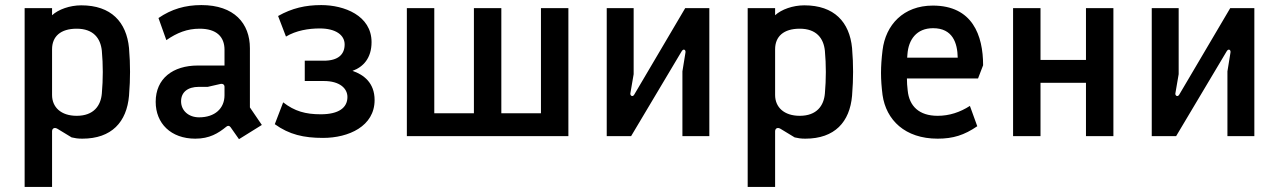

<svg xmlns="http://www.w3.org/2000/svg" viewBox="-20 -536 5036 756"><path d="M77 200H185V-19C185 -30 194 -36 206 -29L262 5C276 8 285 10 304 10C420 10 479 -56 488 -159C491 -196 492 -225 492 -253C492 -283 491 -311 488 -347C478 -449 418 -515 300 -515C255 -515 210 -499 185 -476V-504H77ZM282 -80C220 -80 185 -114 185 -162V-342C185 -392 218 -423 282 -423C348 -423 376 -385 381 -336C386 -281 386 -224 381 -168C377 -120 349 -80 282 -80Z M888 -35 921 12 1011 -44 964 -113V-346C964 -444 902 -516 773 -516C709 -516 655 -500 604 -465L635 -378C677 -407 717 -423 766 -423C833 -423 864 -391 864 -340V-278H759C661 -278 593 -227 593 -135C593 -50 653 10 749 10C805 10 839 -11 871 -37C877 -42 883 -42 888 -35ZM764 -74C722 -74 693 -101 693 -137C693 -173 719 -194 763 -194H798L846 -205C857 -208 864 -203 864 -194V-161C864 -109 826 -74 764 -74Z M1252 7C1353 7 1455 -39 1455 -142C1455 -210 1412 -242 1368 -257C1410 -272 1443 -307 1443 -370C1443 -475 1335 -516 1245 -516C1183 -516 1130 -504 1075 -473L1106 -392C1146 -416 1195 -424 1239 -424C1302 -424 1337 -398 1337 -361C1337 -322 1312 -297 1255 -297H1180V-217H1255C1319 -217 1348 -187 1348 -154C1348 -112 1314 -86 1243 -86C1183 -86 1140 -98 1095 -133L1062 -47C1119 -6 1176 7 1252 7Z M1582 0H2218V-504H2110V-90H1954V-504H1846V-90H1690V-504H1582Z M2369 0H2465L2664 -334C2671 -346 2681 -340 2679 -329L2667 -255V0H2773V-504H2678L2477 -163C2471 -153 2461 -159 2462 -168L2475 -244V-504H2369Z M2924 200H3032V-19C3032 -30 3041 -36 3053 -29L3109 5C3123 8 3132 10 3151 10C3267 10 3326 -56 3335 -159C3338 -196 3339 -225 3339 -253C3339 -283 3338 -311 3335 -347C3325 -449 3265 -515 3147 -515C3102 -515 3057 -499 3032 -476V-504H2924ZM3129 -80C3067 -80 3032 -114 3032 -162V-342C3032 -392 3065 -423 3129 -423C3195 -423 3223 -385 3228 -336C3233 -281 3233 -224 3228 -168C3224 -120 3196 -80 3129 -80Z M3672 10C3733 10 3777 -4 3828 -39L3799 -119C3760 -94 3718 -80 3672 -80C3599 -80 3560 -118 3554 -180C3552 -196 3551 -212 3551 -227H3831L3851 -279C3851 -397 3809 -514 3653 -514C3537 -514 3467 -438 3455 -338C3451 -305 3449 -277 3449 -249C3449 -221 3451 -194 3455 -162C3469 -64 3543 10 3672 10ZM3552 -309C3552 -314 3553 -318 3553 -322C3557 -380 3589 -425 3654 -425C3731 -425 3750 -367 3751 -309Z M3969 0H4077V-210H4256V0H4364V-504H4256V-300H4077V-504H3969Z M4515 0H4611L4810 -334C4817 -346 4827 -340 4825 -329L4813 -255V0H4919V-504H4824L4623 -163C4617 -153 4607 -159 4608 -168L4621 -244V-504H4515Z"/></svg>

Font: Finlandica Medium
Style: Regular
Weight: 500
Designer: Niklas Ekholm, Juho Hiilivirta, Jaakko Suomalainen
Foundry: Helsinki Type Studio
Version: Version 2.000;Glyphs 3.2 (3202)